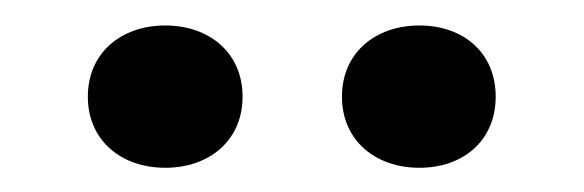

<svg xmlns="http://www.w3.org/2000/svg" viewBox="-20 -727 465 153"><path d="M50 -650C50 -615 76.7 -593.3 111.7 -593.3C146.7 -593.3 173.3 -615 173.3 -650C173.3 -685 146.7 -706.7 111.7 -706.7C76.7 -706.7 50 -685 50 -650ZM252.5 -650C252.5 -615 279.2 -593.3 314.2 -593.3C349.2 -593.3 375 -615 375 -650C375 -685 349.2 -706.7 314.2 -706.7C279.2 -706.7 252.5 -685 252.5 -650Z"/></svg>

Font: Boon Medium
Style: Regular
Weight: 500
Designer: Sungsit Sawaiwan
Foundry: FontUni
Version: Version 2.0